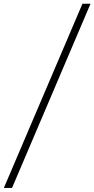

<svg xmlns="http://www.w3.org/2000/svg" viewBox="-72 -800 490 998"><path d="M-52 177 356.5 -780.5H398.5L-9.5 177Z"/></svg>

Font: Merriweather 144pt SemiBold
Style: Italic
Weight: 600
Italic angle: -7.8°
Version: Version 2.101